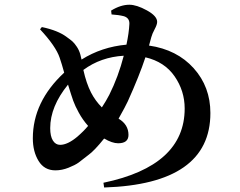

<svg xmlns="http://www.w3.org/2000/svg" viewBox="-20 -790 1040 831"><path d="M314.5 -198.2Q342.8 -222.7 361.3 -245.1Q337.9 -271.5 321.3 -301.8Q304.7 -332 296.9 -354Q289.1 -376 274.4 -423.8Q197.3 -329.1 197.3 -235.4Q197.3 -200.2 209 -181.6Q220.7 -163.1 240.2 -163.1Q272.5 -163.1 314.5 -198.2ZM515.6 -548.8Q416 -543 340.8 -487.3Q353.5 -429.7 374 -389.6Q392.6 -353.5 420.9 -325.2Q439.5 -353.5 453.1 -379.9Q492.2 -458 515.6 -548.8ZM634.8 -628.9 625 -592.8Q746.1 -575.2 818.4 -494.6Q890.6 -414.1 890.6 -300.8Q890.6 6.8 430.7 21.5L427.7 1Q779.3 -72.3 779.3 -320.3Q779.3 -396.5 735.8 -459.5Q692.4 -522.5 609.4 -542Q583 -461.9 533.2 -351.6Q523.4 -330.1 493.2 -276.4Q536.1 -251 536.1 -206.1Q536.1 -169.9 491.2 -169.9Q465.8 -169.9 430.7 -190.4Q387.7 -136.7 361.3 -118.2Q335.9 -97.7 320.3 -86.4Q304.7 -75.2 276.4 -64Q248 -52.7 219.7 -52.7Q171.9 -52.7 147 -93.3Q122.1 -133.8 122.1 -191.4Q122.1 -349.6 257.8 -475.6Q248 -511.7 238.3 -540Q221.7 -589.8 153.3 -663.1L161.1 -672.9Q231.4 -658.2 268.6 -629.9Q285.2 -618.2 293.9 -610.4Q302.7 -602.5 313 -586.9Q323.2 -571.3 328.1 -552.7Q329.1 -548.8 330.6 -542Q332 -535.2 333 -532.2Q419.9 -586.9 527.3 -596.7Q538.1 -647.5 540 -686.5Q541 -711.9 516.6 -719.7Q493.2 -725.6 462.9 -727.5L460.9 -744.1Q502 -769.5 540 -769.5Q571.3 -769.5 615.7 -745.1Q660.2 -720.7 660.2 -695.3Q660.2 -683.6 649.4 -663.6Q638.7 -643.6 634.8 -628.9Z"/></svg>

Font: GenRyuMin TW TTF Bold
Style: Regular
Weight: 700
Version: Version 1.300